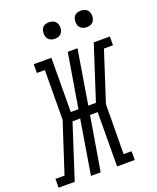

<svg xmlns="http://www.w3.org/2000/svg" viewBox="-208 -1035 925 1133"><g transform="rotate(-20 254.5 -468.5)"><path d="M-40 0V-55H17L119 -368L121 -680H71V-735H182L180 -395H228L285 -735H346L290 -395H338L448 -735H549V-680H492L391 -368L388 -55H438V0H327L329 -340H281L224 0H163L219 -340H171L61 0ZM440 -833Q428 -833 416.5 -837.5Q405 -842 398 -851Q391 -860 389 -872.5Q387 -885 389 -898Q390 -906 394.5 -914.5Q399 -923 406.5 -928Q414 -933 423 -935Q432 -937 440 -937Q453 -937 464.5 -932.5Q476 -928 483 -919Q490 -910 492 -897.5Q494 -885 492 -872Q490 -864 485.5 -855.5Q481 -847 473.5 -842Q466 -837 457.5 -835Q449 -833 440 -833ZM240 -833Q228 -833 216.5 -837.5Q205 -842 198 -851Q191 -860 189 -872.5Q187 -885 189 -898Q190 -906 194.5 -914.5Q199 -923 206.5 -928Q214 -933 223 -935Q232 -937 240 -937Q253 -937 264.5 -932.5Q276 -928 283 -919Q290 -910 292 -897.5Q294 -885 292 -872Q290 -864 285.5 -855.5Q281 -847 273.5 -842Q266 -837 257.5 -835Q249 -833 240 -833Z"/></g></svg>

Font: Iosevka Curly Slab LtObl
Style: Regular
Weight: 300
Italic angle: -9°
Monospace: yes
Designer: Belleve Invis
Foundry: Belleve Invis
Version: Version 11.0.0; ttfautohint (v1.8.3)